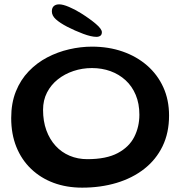

<svg xmlns="http://www.w3.org/2000/svg" viewBox="-20 -811 829 883"><path d="M358 52Q286 52 226.2 29.8Q166.5 7.5 122.8 -34.5Q79 -76.5 55.2 -135.5Q31.5 -194.5 31.5 -268Q31.5 -337 53 -390.5Q74.5 -444 112 -483Q149.5 -522 197.2 -547Q245 -572 298 -584.2Q351 -596.5 403 -596.5Q479.5 -596.5 544 -574Q608.5 -551.5 656.5 -509.8Q704.5 -468 731 -409.8Q757.5 -351.5 757.5 -279.5Q757.5 -200 727.5 -138.2Q697.5 -76.5 643 -34Q588.5 8.5 515.8 30.2Q443 52 358 52ZM381.5 -79Q469 -79 521.5 -107Q574 -135 597.5 -181.5Q621 -228 621 -283.5Q621 -334.5 604.2 -374.5Q587.5 -414.5 557.5 -442Q527.5 -469.5 488 -483.8Q448.5 -498 403 -498Q358.5 -498 318 -484.5Q277.5 -471 246 -446Q214.5 -421 196.2 -385.5Q178 -350 178 -306Q178 -253.5 193.2 -211.8Q208.5 -170 235.8 -140.2Q263 -110.5 300.2 -94.8Q337.5 -79 381.5 -79ZM423.5 -641.5Q400 -641.5 362.5 -655.5Q325 -669.5 289 -688Q255.5 -705.5 237 -722.2Q218.5 -739 218.5 -758.5Q218.5 -775 227.5 -783Q236.5 -791 252 -791Q269.5 -791 297.2 -779.2Q325 -767.5 352 -750.5Q393.5 -724.5 421 -701Q448.5 -677.5 448.5 -663Q448.5 -651.5 441.5 -646.5Q434.5 -641.5 423.5 -641.5Z"/></svg>

Font: Gluten Thin
Style: Regular
Weight: 400
Version: Version 1.300